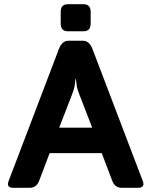

<svg xmlns="http://www.w3.org/2000/svg" viewBox="-20 -894 721 914"><path d="M303.2 -745.1Q269 -745.1 269 -781.7V-837.4Q269 -874 303.2 -874H377.4Q411.6 -874 411.6 -837.4V-781.7Q411.6 -745.1 377.4 -745.1ZM43.9 0Q8.8 0 21 -32.2L260.3 -660.6Q275.4 -700.2 306.2 -700.2H374.5Q405.3 -700.2 420.4 -660.6L659.7 -32.2Q671.9 0 636.7 0H559.1Q526.9 0 514.2 -33.7L464.4 -165H216.3L166.5 -33.7Q153.8 0 121.6 0ZM261.7 -286.1H418.9L358.9 -441.4Q348.1 -468.8 345.9 -481.2Q343.8 -493.7 341.3 -518.1H339.4Q336.9 -493.7 334.7 -481.2Q332.5 -468.8 321.8 -441.4Z"/></svg>

Font: Istok
Style: Bold
Weight: 700
Designer: Andrey V. Panov
Foundry: Andrey V. Panov
Version: Version 1.0.1